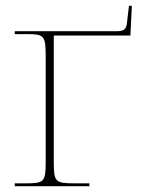

<svg xmlns="http://www.w3.org/2000/svg" viewBox="-20 -644 489 664"><path d="M31 0H289V-10H240C171 -10 166 -14 166 -84V-521H431L436 -624H426L419 -564C416 -540 407 -536 379 -536H31V-526H74C131 -526 138 -521 138 -452V-84C138 -14 132 -10 68 -10H31Z"/></svg>

Font: Noto Serif Display Thin
Style: Regular
Weight: 100
Designer: Monotype Design Team
Foundry: Monotype Imaging Inc.
Version: Version 2.009